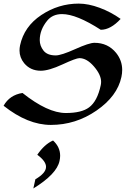

<svg xmlns="http://www.w3.org/2000/svg" viewBox="-21 -689 727 1071"><path d="M262.7 7.8Q133.8 7.8 -1 -99.1Q32.7 -159.2 104.5 -170.4Q245.1 -58.6 346.2 -58.6Q433.6 -58.6 475.6 -89.8Q522 -124 541 -213.9Q543 -223.1 543 -232.4Q543 -272 502.9 -318.4Q462.9 -364.7 421.9 -364.7Q403.3 -364.7 327.4 -329.6Q251.5 -294.4 206.5 -294.4Q148.9 -294.4 113.8 -336.4Q87.9 -368.2 87.9 -407.2Q87.9 -420.9 90.8 -435.5Q113.3 -541 209.2 -605Q305.2 -668.9 418 -668.9Q472.2 -668.9 535.4 -645.3Q598.6 -621.6 651.9 -583.5Q596.2 -522.9 541 -522.9Q405.3 -610.4 325.2 -610.4Q272.5 -610.4 242.7 -574.2Q200.7 -522.9 200.7 -465.3Q200.7 -433.6 221.7 -406.7Q242.7 -379.9 290 -379.9Q320.3 -379.9 398.4 -415Q476.6 -450.2 505.9 -450.2Q581.1 -450.2 627 -393.6Q660.6 -351.6 660.6 -298.8Q660.6 -279.8 656.2 -259.3Q633.3 -152.3 517.3 -72.3Q401.4 7.8 262.7 7.8ZM165 362.3 176.3 311Q235.8 276.4 235.8 241.7Q235.8 210.4 187 174.3Q227.1 115.7 274.9 94.7Q314.5 130.9 314.5 179.7Q314.5 193.8 311 209Q295.4 282.2 165 362.3Z"/></svg>

Font: Balgruf
Style: Italic
Weight: 500
Italic angle: -12°
Designer: Paul James Miller
Foundry: High-Logic / Made with FontCreator
Version: Version 1.201;March 28, 2021;FontCreator 13.0.0.2683 64-bit